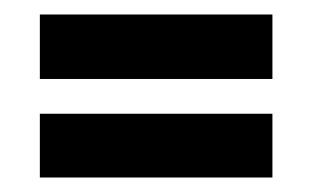

<svg xmlns="http://www.w3.org/2000/svg" viewBox="-20 -466 434 265"><path d="M35 -357H356V-446H35ZM35 -221H356V-309H35Z"/></svg>

Font: Advent Pro SemiBold
Style: Regular
Weight: 600
Designer: VivaRado, Andreas Kalpakidis
Foundry: VivaRado, Andreas Kalpakidis
Version: Version 3.000